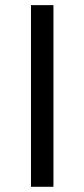

<svg xmlns="http://www.w3.org/2000/svg" viewBox="-20 -715 323 735"><path d="M184.6 0H98.6V-695.3H184.6Z"/></svg>

Font: Pretendard JP
Style: Bold
Weight: 700
Designer: Base glyphs from Inter by Rasmus Andersson; Hangeul glyphs from Noto Sans CJK(Source Han Sans) by Jang Soo-young and Kan
Foundry: Kil Hyung-jin
Version: Version 1.309